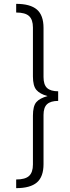

<svg xmlns="http://www.w3.org/2000/svg" viewBox="-20 -848 366 997"><path d="M206 -703V-448Q206 -408 224.5 -391Q243 -374 282 -374V-324Q243 -324 224.5 -307Q206 -290 206 -251V4Q206 70 171.5 99.5Q137 129 64 129V84Q111 84 131 65.5Q151 47 151 6V-247Q151 -297 168.5 -317.5Q186 -338 227 -349Q187 -360 169 -381Q151 -402 151 -451V-705Q151 -746 131 -764.5Q111 -783 64 -783V-828Q137 -828 171.5 -798.5Q206 -769 206 -703Z"/></svg>

Font: Statis Sans Light
Style: Regular
Weight: 300
Designer: bBox Type GmbH
Foundry: bBox Type GmbH
Version: Version 1.000